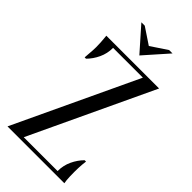

<svg xmlns="http://www.w3.org/2000/svg" viewBox="-272 -941 1003 1003"><g transform="rotate(45 230.0 -439.5)"><path d="M15 0ZM115 -20H365Q365 -62 382 -98Q399 -134 425 -160H435Q433 -147 432 -133Q431 -121 430.5 -107Q430 -93 430 -80Q430 -61 430.5 -46.5Q431 -32 432 -21Q433 -9 435 0H15L335 -680H115Q115 -638 98 -602Q81 -566 55 -540H45Q46 -553 47 -567Q48 -579 49 -592.5Q50 -606 50 -620Q50 -639 49 -653.5Q48 -668 47 -679Q46 -691 45 -700H435ZM240 -819 330 -879H355L240 -749L125 -879H150Z"/></g></svg>

Font: Oranienbaum
Style: Regular
Weight: 400
Designer: Oleg Pospelov and Jovanny Lemonad
Foundry: Oleg Pospelov and jovanny Lemonad
Version: Version 1.001; ttfautohint (v0.91) -l 8 -r 50 -G 200 -x 0 -w